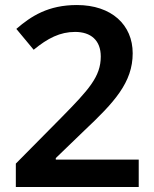

<svg xmlns="http://www.w3.org/2000/svg" viewBox="-20 -744 612 764"><path d="M532 0V-109H202V-115L315 -224C435 -337 508 -416 508 -532C508 -645 424 -724 286 -724C172 -724 104 -680 45 -629L114 -546C170 -592 219 -617 279 -617C341 -617 381 -584 381 -519C381 -439 333 -387 225 -277L43 -93V0Z"/></svg>

Font: Noto Sans Arabic SemBd
Style: Regular
Weight: 600
Designer: Monotype Design Team, Nadine Chahine, Nizar Qandah and Khaled Hosny
Foundry: Monotype Imaging Inc.
Version: Version 2.012